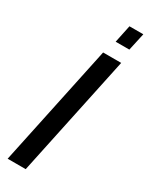

<svg xmlns="http://www.w3.org/2000/svg" viewBox="-225 -907 735 948"><g transform="rotate(30 142.5 -433.5)"><path d="M158 -690H261L115 0H12ZM206 -867H285L263 -767H185Z"/></g></svg>

Font: Decalotype Medium Italic
Style: Regular
Weight: 500
Italic angle: -12°
Designer: Alfredo Marco Pradil
Foundry: Alfredo Marco Pradil
Version: Version 1.0